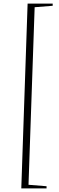

<svg xmlns="http://www.w3.org/2000/svg" viewBox="-20 -832 328 1064"><path d="M138 192 238 200V212H98L133 -812H272V-800L172 -792Z"/></svg>

Font: Display Extralight
Style: Italic
Weight: 200
Italic angle: -2°
Designer: Latin by Veronika Burian and Jose Scaglione. Greek by Irene Vlachou. Cyrillic by Vera Evstafieva
Foundry: TypeTogether
Version: Version 3.002